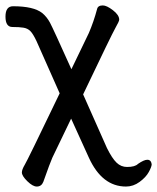

<svg xmlns="http://www.w3.org/2000/svg" viewBox="-24 -517 576 704"><path d="M438 167Q350.1 167 301.8 61L236.8 -82L168 61Q160.2 78.1 134.8 149.9Q127.9 167 110.8 167Q96.2 167 76.2 147.5Q56.2 127.9 56.2 115.2Q56.2 105 66.9 86.9Q75.2 74.2 194.8 -174.8L109.9 -366.2Q97.2 -393.1 87.2 -403.1Q77.1 -413.1 62 -415.5Q46.9 -418 21.5 -418Q-3.9 -418 -3.9 -456.1Q-3.9 -494.1 23.9 -494.1Q99.1 -494.1 130.9 -469.2Q147.9 -455.1 159.4 -433.6Q170.9 -412.1 237.8 -263.2L301.8 -396Q319.8 -438 332 -483.9Q335 -497.1 353 -497.1Q367.2 -497.1 390.1 -479.5Q413.1 -461.9 413.1 -444.8Q413.1 -439 398.9 -414.1Q384.8 -389.2 280.8 -170.9L368.2 25.9Q387.2 64 403.6 79.6Q419.9 95.2 441.9 95.2Q471.2 95.2 481.9 84Q503.9 68.8 516.1 68.8Q529.8 68.8 532.2 85Q532.2 94.2 521.7 113.5Q511.2 132.8 488 149.9Q464.8 167 438 167Z"/></svg>

Font: LXGW WenKai Screen
Style: Regular
Weight: 400
Designer: LXGW / Fontworks Inc.
Foundry: LXGW / Fontworks Inc.
Version: Version 1.510;January 18,2025